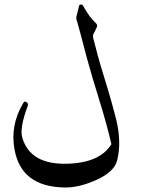

<svg xmlns="http://www.w3.org/2000/svg" viewBox="-20 -771 643 855"><path d="M332 -744Q333 -751 341 -751Q348 -751 352 -742Q379 -693 406 -669Q417 -660 409 -645Q405 -638 402.5 -632Q400 -626 397 -622Q393 -615 395 -602Q403 -569 415.5 -523.5Q428 -478 446 -420Q464 -362 476.5 -317.5Q489 -273 497 -241Q522 -139 502 -58Q490 -7 412 29Q333 65 268 64Q75 61 45 -104Q24 -213 84 -313Q88 -320 94 -318Q101 -316 103 -311Q106 -304 103 -298Q67 -202 79 -159Q114 -36 283 -42Q426 -47 476 -129Q469 -161 454 -216.5Q439 -272 414 -352Q389 -432 368.5 -507Q348 -582 330 -652L320 -686Q319 -694 321 -700Z"/></svg>

Font: Amiri
Style: Italic
Weight: 400
Italic angle: 10°
Designer: Khaled Hosny
Version: Version 0.113